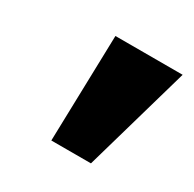

<svg xmlns="http://www.w3.org/2000/svg" viewBox="-81 -790 475 470"><g transform="rotate(30 156.0 -555.0)"><path d="M114 -405 122 -705H312L226 -405Z"/></g></svg>

Font: Nunito Sans 7pt SemiExpanded ExtraBold
Style: Italic
Weight: 800
Width: 6
Italic angle: -9°
Designer: Vernon Adams
Foundry: Vernon Adams
Version: Version 3.101;gftools[0.9.27]